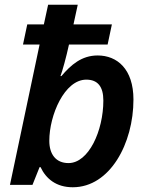

<svg xmlns="http://www.w3.org/2000/svg" viewBox="-20 -780 629 810"><path d="M287 10C444 10 543 -175 543 -360C543 -489 474 -546 392 -546C324 -546 279 -506 239 -459H235C243 -479 260 -541 271 -592H434L452 -677H290L308 -760H183L165 -677H95L77 -592H147L22 0H117L147 -75H151C174 -26 217 10 287 10ZM269 -92C216 -92 188 -129 188 -186C188 -294 252 -444 344 -444C392 -444 416 -415 416 -356C416 -228 354 -92 269 -92Z"/></svg>

Font: Noto Sans SemiBold
Style: Italic
Weight: 600
Italic angle: -12°
Designer: Monotype Design Team
Foundry: Monotype Imaging Inc.
Version: Version 2.013